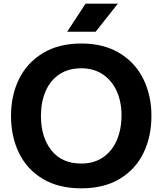

<svg xmlns="http://www.w3.org/2000/svg" viewBox="-20 -1009 886 1046"><path d="M40 0ZM40 -378Q40 -489 83.5 -578Q127 -667 213.5 -719.5Q300 -772 423 -772Q545 -772 631.5 -719.5Q718 -667 761.5 -577.5Q805 -488 805 -378Q805 -265 761.5 -175.5Q718 -86 632 -34.5Q546 17 423 17Q299 17 213 -34.5Q127 -86 83.5 -175.5Q40 -265 40 -378ZM642 -381Q642 -454 616 -512Q590 -570 540.5 -603.5Q491 -637 423 -637Q352 -637 302.5 -603.5Q253 -570 228 -511Q203 -452 203 -378Q203 -262 260 -190Q317 -118 423 -118Q492 -118 541.5 -152Q591 -186 616.5 -245.5Q642 -305 642 -381ZM446 -989H622L501 -836H346Z"/></svg>

Font: Biryani ExtraBold
Style: Regular
Weight: 800
Designer: Dan Reynolds and Mathieu Reguer
Foundry: Dan Reynolds and Mathieu Reguer
Version: Version 1.004; ttfautohint (v1.1) -l 5 -r 5 -G 72 -x 0 -D la